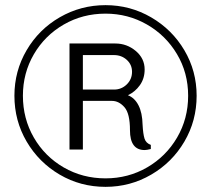

<svg xmlns="http://www.w3.org/2000/svg" viewBox="-20 -716 820 746"><path d="M744 -344Q744 -247 696.5 -166Q649 -85 567.5 -37.5Q486 10 390 10Q293 10 212 -37.5Q131 -85 83.5 -166Q36 -247 36 -344Q36 -440 83.5 -521Q131 -602 212.5 -649Q294 -696 390 -696Q486 -696 567.5 -648.5Q649 -601 696.5 -520.5Q744 -440 744 -344ZM69 -344Q69 -255 111.5 -181.5Q154 -108 227.5 -65.5Q301 -23 390 -23Q478 -23 551.5 -65.5Q625 -108 668 -181.5Q711 -255 711 -344Q711 -433 667.5 -506Q624 -579 550.5 -621Q477 -663 390 -663Q301 -663 227.5 -620.5Q154 -578 111.5 -505Q69 -432 69 -344ZM542 -446Q542 -411 523.5 -385Q505 -359 477 -346Q503 -336 518 -307Q533 -278 534 -231Q536 -195 541.5 -177.5Q547 -160 566 -153V-137Q550 -133 542 -133Q485 -133 485 -210Q485 -275 463.5 -299.5Q442 -324 415 -324H302V-135H250V-547H428Q473 -547 507.5 -518Q542 -489 542 -446ZM302 -502V-368H423Q452 -368 472.5 -388Q493 -408 493 -437Q493 -465 472.5 -483.5Q452 -502 423 -502Z"/></svg>

Font: Chivo Light
Style: Regular
Weight: 300
Designer: Hector Gatti
Foundry: Omnibus-Type
Version: Version 1.007